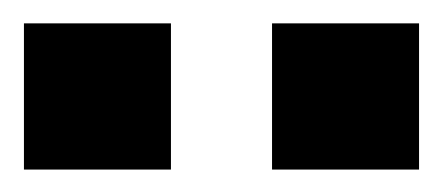

<svg xmlns="http://www.w3.org/2000/svg" viewBox="-20 -783 382 166"><path d="M127.8 -636.4V-762.8H0.7V-636.4ZM342.3 -636.4V-762.8H215.2V-636.4Z"/></svg>

Font: Riot Sans 2.0
Style: Bold
Weight: 600
Designer: Rasmus Andersson
Foundry: rsms
Version: Version 3.006;hotconv 1.0.109;makeotfexe 2.5.65596